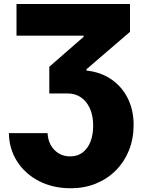

<svg xmlns="http://www.w3.org/2000/svg" viewBox="-20 -748 727 983"><path d="M25.4 -66.4H223.6Q225.1 -31.2 240.5 -4.4Q255.9 22.5 281.2 37.6Q306.6 52.7 338.9 52.7Q377 52.7 403.3 32.5Q429.7 12.2 443.4 -23.2Q457 -58.6 457 -104.5Q457 -156.2 440.2 -193.1Q423.3 -230 394 -249.8Q364.7 -269.5 327.1 -269.5H232.4V-406.2L408.2 -559.6V-565.4H64.5V-727.5H645.5V-585L422.9 -393.6V-386.7Q496.1 -378.9 550.3 -341.6Q604.5 -304.2 634.3 -244.4Q664.1 -184.6 664.1 -108.4Q664.1 -37.6 640.1 21.7Q616.2 81.1 573 124.5Q529.8 168 470.9 191.9Q412.1 215.8 341.8 215.8Q251.5 215.8 180.4 179.4Q109.4 143.1 68.1 79.1Q26.9 15.1 25.4 -66.4Z"/></svg>

Font: Inter 18pt Black
Style: Regular
Weight: 900
Designer: Rasmus Andersson
Foundry: rsms
Version: Version 4.001;git-66647c0bb